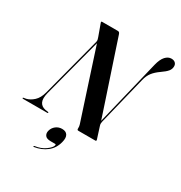

<svg xmlns="http://www.w3.org/2000/svg" viewBox="-256 -871 1193 1265"><g transform="rotate(30 340.5 -239.0)"><path d="M85.5 -112.5Q74 -66 85.8 -41.8Q97.5 -17.5 128.5 -11L149.5 -8Q155 -7 155 -3.5Q155 0 149.5 0H-33Q-40.5 0 -40.5 -3.5Q-40.5 -6.5 -34.5 -8L-18.5 -10.5Q10.5 -17 37.2 -41.5Q64 -66 76.5 -114L195 -565.5Q197.5 -575 195.5 -583.5Q193.5 -592 190.5 -600L157.5 -691Q154.5 -700 163 -700H281.5Q288 -700 292.2 -697Q296.5 -694 300 -683Q331.5 -588 355.8 -514.8Q380 -441.5 400.8 -379.8Q421.5 -318 441.2 -258.5Q461 -199 483 -132L603.5 -628Q615 -674.5 635.2 -696.5Q655.5 -718.5 680 -718.5Q699.5 -718.5 710 -708.2Q720.5 -698 720 -682Q720 -662 706.5 -645.2Q693 -628.5 661 -606.5Q628.5 -584 609.8 -559.8Q591 -535.5 582.5 -499.5L491.5 -129.5Q490 -120.5 489.8 -114.5Q489.5 -108.5 493 -98L521 -10Q523.5 0 515.5 0H385.5Q375 0 376.5 -14Q377 -29 373 -41Q352 -105 324.2 -190.5Q296.5 -276 265.2 -371.5Q234 -467 203.5 -561ZM263 151Q230.5 151 219.8 135.5Q209 120 214.5 99Q221 74 241.2 58.2Q261.5 42.5 288 42.5Q317.5 42.5 329.2 61.8Q341 81 331.5 117Q318.5 169 279.5 199.8Q240.5 230.5 186 239Q180.5 240 180.5 236.5Q181 232.5 185.5 231.5Q232 225.5 264.5 202Q297 178.5 301.5 160Q304 151 295.5 151Z"/></g></svg>

Font: Fraunces 144pt S000 SemiBold
Style: Italic
Weight: 600
Italic angle: -16°
Version: Version 1.000; ttfautohint (v1.8.3)